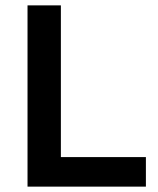

<svg xmlns="http://www.w3.org/2000/svg" viewBox="-20 -695 588 715"><path d="M82.5 0V-675H206.7V-110H523.3V0Z"/></svg>

Font: Funnel Sans Light SemiBold
Style: Regular
Weight: 600
Version: Version 1.000